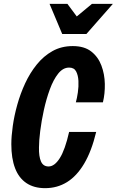

<svg xmlns="http://www.w3.org/2000/svg" viewBox="-20 -970 608 1000"><path d="M215 10Q157 10 117.5 -16.5Q78 -43 58.5 -94Q39 -145 39 -219Q39 -260 46.5 -313.5Q54 -367 70 -424.5Q86 -482 111 -536Q136 -590 171.5 -634Q207 -678 253.5 -704Q300 -730 359 -730Q419 -730 455 -702Q491 -674 508 -629Q525 -584 526 -533Q527 -482 516 -437H375Q381 -458 385.5 -488.5Q390 -519 388.5 -548.5Q387 -578 376.5 -598Q366 -618 340 -618Q308 -618 283 -586.5Q258 -555 239.5 -504.5Q221 -454 208.5 -397Q196 -340 189.5 -288Q183 -236 183 -202Q182 -155 193.5 -129Q205 -103 233 -103Q264 -103 291.5 -146.5Q319 -190 340 -283H481Q457 -183 418.5 -118Q380 -53 329 -21.5Q278 10 215 10ZM304 -793 238 -950H331L418 -833H318L459 -950H568L430 -793Z"/></svg>

Font: Instrument Sans Condensed
Style: Bold Italic
Weight: 700
Width: 3
Italic angle: -13°
Designer: Rodrigo Fuenzalida
Foundry: fragTYPE
Version: Version 1.000;gftools[0.9.28]